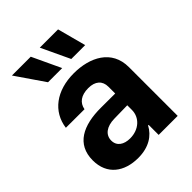

<svg xmlns="http://www.w3.org/2000/svg" viewBox="-222 -895 1024 1024"><g transform="rotate(-45 290.0 -383.0)"><path d="M215.9 10.3C296.5 10.3 348.7 -24.9 375.4 -75.6H379.6V0H523.1V-367.9C523.1 -497.9 413 -552.6 291.5 -552.6C160.9 -552.6 70.7 -485.1 56.5 -376.8L196.7 -376.4C204.2 -418.3 236.5 -442.1 290.8 -442.1C342.3 -442.1 371.8 -416.2 371.8 -371.4V-320L265.3 -320.3C131 -321 34.8 -274.1 34.8 -152.3C34.8 -44.4 111.9 10.3 215.9 10.3ZM50.1 -777.3 160.9 -615.8H267.8L192.1 -777.3ZM179.3 -157.3C179.3 -199.9 214.1 -227.3 273.4 -228.3L372.9 -230.1V-195C372.9 -137.8 325.6 -94.1 259.2 -94.1C212.7 -94.1 179.3 -115.8 179.3 -157.3ZM260.3 -777.3 336.3 -615.8H441.1L398.1 -777.3Z"/></g></svg>

Font: Magic Ui Pro
Style: Bold
Weight: 700
Designer: Stefan Endress, Andreas Faust
Version: Version 1.000;FEAKit 1.0